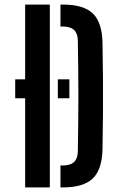

<svg xmlns="http://www.w3.org/2000/svg" viewBox="-20 -820 511 840"><path d="M46.5 -473H146.5V-390H46.5ZM233 -473H283.5V-390H233ZM90 0V-800H198V0ZM244.5 0V-96H254.5Q287.5 -96 303.8 -111.2Q320 -126.5 320.5 -157.5Q321.5 -218.5 322.2 -279.2Q323 -340 323 -400.5Q323 -461 322.2 -521.8Q321.5 -582.5 320.5 -643.5Q320 -674 303.8 -689Q287.5 -704 255 -704H244.5V-800H255Q346 -800 386.5 -760.8Q427 -721.5 428.5 -631Q430 -548.5 430.5 -474.5Q431 -400.5 430.5 -326.2Q430 -252 428.5 -169.5Q427 -79 386.2 -39.5Q345.5 0 254.5 0Z"/></svg>

Font: Big Shoulders Stencil Display Thin
Style: Bold
Weight: 700
Version: Version 2.001